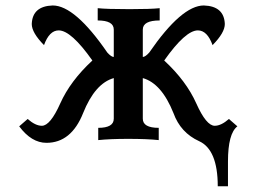

<svg xmlns="http://www.w3.org/2000/svg" viewBox="-20 -502 919 688"><path d="M796.9 165.5H760.3Q760.3 34.2 693.6 3.9Q627 -26.4 601.6 -96.7Q559.1 -203.1 491.7 -222.2V-76.7Q491.7 -43.9 548.8 -43.9V0Q506.8 -4.4 439 -4.4Q375 -4.4 332 0V-43.9Q387.7 -43.9 387.7 -76.7V-222.2Q320.3 -203.1 277.8 -96.7Q235.4 9.8 146.5 9.8Q92.8 9.8 48.8 -49.3L79.1 -75.7Q106.9 -51.3 129.9 -51.3Q160.2 -51.3 196 -131.6Q231.9 -211.9 311 -285.2Q234.9 -393.1 190.4 -393.1Q156.7 -393.1 137.7 -340.3Q93.8 -384.8 93.8 -416Q96.2 -480 168.9 -482.4Q248.5 -482.4 364.7 -313.5Q378.9 -297.9 387.7 -297.9V-396Q387.7 -428.7 330.1 -428.7V-472.7Q362.3 -469.2 444.3 -469.2Q520 -469.2 552.2 -472.7V-428.7Q491.7 -428.7 491.7 -396V-297.9Q500.5 -297.9 514.6 -313.5Q630.9 -482.4 710.4 -482.4Q783.2 -480 785.6 -416Q785.6 -384.8 741.7 -340.3Q722.7 -393.1 689 -393.1Q644.5 -393.1 568.4 -285.2Q647.5 -211.9 683.3 -131.6Q719.2 -51.3 749.5 -51.3Q772.5 -51.3 800.3 -75.7L830.6 -49.3Q796.9 -23.4 796.9 76.7Z"/></svg>

Font: Kelvinch
Style: Bold
Weight: 700
Designer: Paul James Miller
Foundry: High-Logic / Made with FontCreator
Version: Version 3.501;March 28, 2021;FontCreator 13.0.0.2683 64-bit